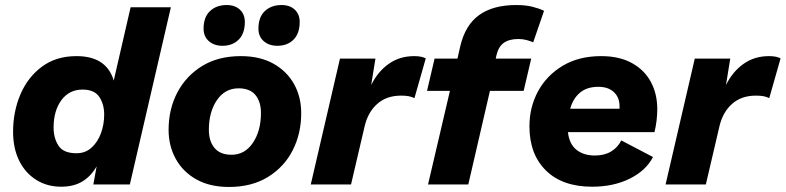

<svg xmlns="http://www.w3.org/2000/svg" viewBox="-20 -733 3122 763"><path d="M223 9Q167 9 123.5 -18.5Q80 -46 56 -95Q32 -144 32 -209Q32 -289 61 -357.5Q90 -426 146.5 -468Q203 -510 284 -510Q403 -510 432 -413L499 -704H659L496 0H351L364 -72Q342 -33 307.5 -12Q273 9 223 9ZM284 -124Q319 -124 343.5 -146Q368 -168 381 -203Q394 -238 394 -278Q394 -319 374.5 -348Q355 -377 308 -377Q255 -377 224 -335Q193 -293 193 -226Q193 -184 212.5 -154Q232 -124 284 -124Z M890 10Q814 10 760.5 -20Q707 -50 678.5 -101.5Q650 -153 650 -217Q650 -299 684.5 -365Q719 -431 783 -470.5Q847 -510 937 -510Q1013 -510 1066.5 -480Q1120 -450 1148.5 -399Q1177 -348 1177 -283Q1177 -202 1143 -135.5Q1109 -69 1044.5 -29.5Q980 10 890 10ZM900 -118Q953 -118 985 -165.5Q1017 -213 1017 -284Q1017 -329 995 -355.5Q973 -382 928 -382Q874 -382 842 -335Q810 -288 810 -217Q810 -172 832.5 -145Q855 -118 900 -118ZM1082 -551Q1049 -551 1028 -569.5Q1007 -588 1007 -619Q1007 -665 1032.5 -689Q1058 -713 1099 -713Q1132 -713 1151.5 -694.5Q1171 -676 1171 -646Q1171 -600 1146.5 -575.5Q1122 -551 1082 -551ZM864 -551Q831 -551 810 -569.5Q789 -588 789 -619Q789 -665 814.5 -689Q840 -713 881 -713Q914 -713 933.5 -694.5Q953 -676 953 -646Q953 -600 928.5 -575.5Q904 -551 864 -551Z M1215 0 1331 -500H1472L1455 -395Q1481 -448 1524.5 -479Q1568 -510 1626 -510Q1642 -510 1653.5 -507.5Q1665 -505 1672 -501L1627 -343Q1617 -348 1605 -350.5Q1593 -353 1574 -353Q1516 -353 1479 -320Q1442 -287 1429 -231L1375 0Z M1681 0 1768 -372H1677L1707 -500H1798L1809 -549Q1829 -634 1884.5 -673.5Q1940 -713 2031 -713Q2069 -713 2096.5 -706Q2124 -699 2142 -690L2099 -565Q2087 -570 2072 -574Q2057 -578 2040 -578Q2004 -578 1982.5 -563Q1961 -548 1953 -514L1950 -500H2091L2061 -372H1927L1841 0Z M2333 9Q2215 9 2149.5 -55.5Q2084 -120 2084 -231Q2084 -307 2118 -370Q2152 -433 2216 -471.5Q2280 -510 2369 -510Q2441 -510 2491 -482.5Q2541 -455 2566.5 -407.5Q2592 -360 2592 -299Q2592 -255 2581 -208H2237Q2242 -161 2270.5 -138Q2299 -115 2344 -115Q2382 -115 2408.5 -131Q2435 -147 2449 -175L2575 -109Q2547 -55 2482.5 -23Q2418 9 2333 9ZM2358 -388Q2312 -388 2284.5 -364.5Q2257 -341 2246 -301H2442Q2442 -306 2442 -311Q2442 -346 2419.5 -367Q2397 -388 2358 -388Z M2625 0 2741 -500H2882L2865 -395Q2891 -448 2934.5 -479Q2978 -510 3036 -510Q3052 -510 3063.5 -507.5Q3075 -505 3082 -501L3037 -343Q3027 -348 3015 -350.5Q3003 -353 2984 -353Q2926 -353 2889 -320Q2852 -287 2839 -231L2785 0Z"/></svg>

Font: Prodigy Sans
Style: Bold Italic
Weight: 700
Italic angle: -13°
Designer: Wei Huang
Foundry: Wei Huang
Version: Version 1.003; ttfautohint (v1.8.3)